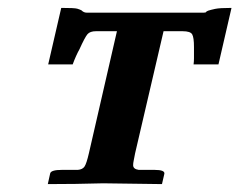

<svg xmlns="http://www.w3.org/2000/svg" viewBox="-20 -465 606 486"><path d="M322 -77Q320 -66 318.5 -59Q317 -52 317 -47Q317 -37 331 -35H371Q398 -35 396 -25L390 1L241 -1Q212 0 171 0.5Q130 1 101 1L107 -26Q109 -35 137 -35H177Q189 -36 194 -43.5Q199 -51 205 -77L276 -386H223Q208 -386 201.5 -378.5Q195 -371 181 -340Q177 -333 172.5 -323Q168 -313 164 -302H102L135 -445Q169 -445 175.5 -443Q182 -441 186 -439Q192 -433 199 -433H496Q501 -433 501.5 -434.5Q502 -436 507 -438Q513 -440 524.5 -442.5Q536 -445 566 -445L533 -302H470Q471 -310 471 -317.5Q471 -325 471 -330V-346Q471 -370 466.5 -378Q462 -386 442 -386H394Z"/></svg>

Font: Libertinus Serif Semibold Italic
Style: Regular
Weight: 600
Italic angle: -11.5°
Designer: Philipp H. Poll, Khaled Hosny
Foundry: Caleb Maclennan
Version: Version 7.051;RELEASE